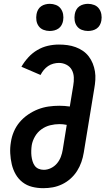

<svg xmlns="http://www.w3.org/2000/svg" viewBox="-20 -976 552 1004"><path d="M206 8Q206 8 206 8Q206 8 206 8Q176 8 148 1Q120 -6 98 -23Q76 -40 62 -64.5Q48 -89 41.5 -117Q35 -145 33.5 -174.5Q32 -204 37 -233Q41 -261 52.5 -288Q64 -315 83 -337.5Q102 -360 127 -377Q152 -394 179 -404.5Q206 -415 234 -419Q262 -423 290 -423Q304 -423 317.5 -422Q331 -421 345 -419L363 -528Q367 -550 366 -571.5Q365 -593 355.5 -610.5Q346 -628 327.5 -637.5Q309 -647 288 -647Q274 -647 259 -643Q244 -639 231.5 -630.5Q219 -622 209 -610Q199 -598 192 -584L92 -627Q107 -653 128 -676Q149 -699 175.5 -714.5Q202 -730 230.5 -736.5Q259 -743 288 -743Q311 -743 333 -740Q355 -737 375.5 -729.5Q396 -722 413.5 -710Q431 -698 444 -681Q457 -664 465 -644Q473 -624 476.5 -602.5Q480 -581 478.5 -558Q477 -535 473 -513L418 -178Q414 -153 405.5 -128.5Q397 -104 383 -82Q369 -60 349 -42Q329 -24 305 -12.5Q281 -1 256.5 3.5Q232 8 206 8ZM209 -88Q228 -88 246.5 -97Q265 -106 278 -121.5Q291 -137 298 -155.5Q305 -174 308 -193L329 -323Q320 -325 310 -326Q300 -327 291 -327Q267 -327 242.5 -321Q218 -315 197 -300Q176 -285 163 -262.5Q150 -240 146 -217Q144 -203 143.5 -188.5Q143 -174 144.5 -160.5Q146 -147 150 -133.5Q154 -120 161.5 -109.5Q169 -99 181.5 -93.5Q194 -88 209 -88ZM440 -814Q423 -814 407.5 -820Q392 -826 382.5 -839Q373 -852 370.5 -868.5Q368 -885 371 -902Q373 -914 379 -925Q385 -936 395 -943Q405 -950 417 -953Q429 -956 440 -956Q457 -956 472.5 -950Q488 -944 497.5 -931Q507 -918 510 -901.5Q513 -885 510 -868Q508 -856 502 -845Q496 -834 486 -827Q476 -820 464 -817Q452 -814 440 -814ZM240 -814Q223 -814 207.5 -820Q192 -826 182.5 -839Q173 -852 170.5 -868.5Q168 -885 171 -902Q173 -914 179 -925Q185 -936 195 -943Q205 -950 217 -953Q229 -956 240 -956Q257 -956 272.5 -950Q288 -944 297.5 -931Q307 -918 310 -901.5Q313 -885 310 -868Q308 -856 302 -845Q296 -834 286 -827Q276 -820 264 -817Q252 -814 240 -814Z"/></svg>

Font: Iosevka Slab
Style: Bold Italic
Weight: 700
Italic angle: -9°
Monospace: yes
Designer: Belleve Invis
Foundry: Belleve Invis
Version: Version 11.1.0; ttfautohint (v1.8.3)